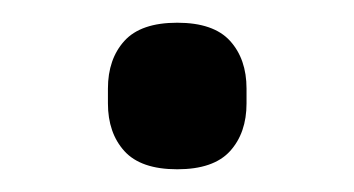

<svg xmlns="http://www.w3.org/2000/svg" viewBox="-20 -137 312 169"><path d="M136 12Q104 12 89.5 -4Q75 -20 75 -46V-59Q75 -85 89.5 -101Q104 -117 136 -117Q168 -117 182.5 -101Q197 -85 197 -59V-46Q197 -20 182.5 -4Q168 12 136 12Z"/></svg>

Font: IBM Plex Sans Thai
Style: Regular
Weight: 400
Designer: Mike Abbink, Paul van der Laan, Pieter van Rosmalen, Ben Mitchell, Mark Frömberg
Foundry: Bold Monday
Version: Version 1.2